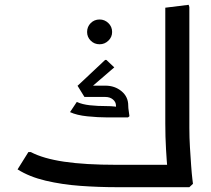

<svg xmlns="http://www.w3.org/2000/svg" viewBox="-20 -778 875 798"><path d="M465 0Q390 0 314 -5.5Q238 -11 170 -27Q102 -43 53 -74L98 -146H108Q159 -119 246 -106Q333 -93 465 -93H674L672 0ZM667 -300V-746L764 -758L767 -749V-300ZM676 0 679 -42Q679 -42 676 -74.5Q673 -107 670 -158Q667 -209 667 -265V-350L764 -362L767 -354V-247Q767 -206 769.5 -165Q772 -124 774.5 -89.5Q777 -55 779.5 -34.5Q782 -14 782 -14L767 0ZM581 0V-93H687V0ZM581 0Q570 0 565.5 -14Q561 -28 561 -48Q561 -68 565.5 -80.5Q570 -93 581 -93ZM340 -399 302 -421 417 -529H422L455 -498ZM426 -290Q388 -290 343.5 -294.5Q299 -299 271 -312L299 -354H300Q322 -344 353.5 -340.5Q385 -337 426 -337ZM331 -375 302 -422H418V-375ZM426 -290V-337Q441 -337 454 -335.5Q467 -334 467 -334V-290ZM466 -290Q464 -304 463 -316.5Q462 -329 462 -339H513Q513 -329 515 -317Q517 -305 518 -295L512 -290ZM462 -339Q462 -354 449.5 -364.5Q437 -375 418 -375H342V-380L347 -422H418Q457 -422 485 -399Q513 -376 513 -339ZM394 -594Q372 -594 357 -609Q342 -624 342 -645Q342 -667 357 -682Q372 -697 394 -697Q415 -697 430.5 -682Q446 -667 446 -645Q446 -624 430.5 -609Q415 -594 394 -594Z"/></svg>

Font: Fustat SemiBold
Style: Regular
Weight: 600
Designer: Mohamed Gaber, Khaled Hosny, Laura Garcia Mut
Foundry: Kief Type Foundry, Alif Type Foundry, Hard Type Foundry
Version: Version 1.007